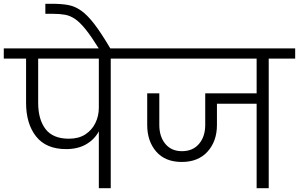

<svg xmlns="http://www.w3.org/2000/svg" viewBox="-49 -996 1582 1016"><path d="M301 -207Q195 -207 142 -274Q89 -341 89 -452V-686H-29V-740H678V-686H537V0H474V-301Q451 -258 407 -232.5Q363 -207 301 -207ZM153 -452Q153 -364 192 -313Q231 -262 316 -262Q367 -262 402 -284.5Q437 -307 455.5 -344.5Q474 -382 474 -426V-686H153Z M476 -736Q435 -802 405 -839.5Q375 -877 349 -895Q323 -913 295 -918Q267 -923 229 -923H191V-976H228Q276 -976 311.5 -969.5Q347 -963 380 -940Q413 -917 450 -869Q487 -821 537 -736Z M913 -139Q825 -139 777.5 -194Q730 -249 730 -335V-502H794V-335Q794 -273 826 -234.5Q858 -196 914 -196Q971 -196 1004 -234.5Q1037 -273 1037 -335V-502H1309V-686H620V-740H1513V-686H1373V0H1309V-447H1099V-335Q1099 -249 1049.5 -194Q1000 -139 913 -139Z"/></svg>

Font: Poppins Light
Style: Regular
Weight: 300
Designer: Ninad Kale (Devanagari), Jonny Pinhorn (Latin)
Version: Version 5.002